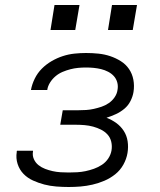

<svg xmlns="http://www.w3.org/2000/svg" viewBox="-20 -740 640 768"><path d="M255 8Q230 8 205 6Q180 4 157 -2Q134 -8 112 -18Q90 -28 74 -44.5Q58 -61 50.5 -84Q43 -107 47 -132Q47 -134 47 -135Q47 -136 48 -137H112Q112 -137 112 -136.5Q112 -136 112 -135Q109 -118 115.5 -103.5Q122 -89 134 -79.5Q146 -70 160.5 -64.5Q175 -59 190.5 -55.5Q206 -52 222.5 -51Q239 -50 255 -50Q272 -50 289 -51Q306 -52 322.5 -55.5Q339 -59 356 -65Q373 -71 388 -81Q403 -91 413 -106Q423 -121 426 -138Q429 -156 425 -173Q421 -190 410 -202Q399 -214 384 -221.5Q369 -229 352.5 -233.5Q336 -238 318.5 -239.5Q301 -241 284 -241H221L231 -299H293Q309 -299 324.5 -300Q340 -301 355.5 -304.5Q371 -308 386 -313Q401 -318 415 -327.5Q429 -337 438.5 -351Q448 -365 450 -380Q453 -396 449 -410.5Q445 -425 435.5 -435.5Q426 -446 412.5 -453Q399 -460 384.5 -463.5Q370 -467 355 -468.5Q340 -470 324 -470Q308 -470 292.5 -468.5Q277 -467 261.5 -463Q246 -459 230.5 -452.5Q215 -446 202 -435Q189 -424 180 -409.5Q171 -395 169 -380H104Q104 -380 104 -380Q104 -380 104 -381Q108 -403 119 -425.5Q130 -448 147.5 -465.5Q165 -483 186.5 -495.5Q208 -508 231 -515.5Q254 -523 277.5 -525.5Q301 -528 324 -528Q349 -528 373.5 -525.5Q398 -523 420.5 -515.5Q443 -508 463 -495.5Q483 -483 496 -464Q509 -445 513.5 -421Q518 -397 514 -372Q511 -354 502 -336Q493 -318 477.5 -305Q462 -292 443.5 -283.5Q425 -275 406 -269Q427 -261 445 -248Q463 -235 475 -216.5Q487 -198 490.5 -175Q494 -152 490 -128Q486 -104 473.5 -81.5Q461 -59 441 -43Q421 -27 397.5 -17Q374 -7 350 -1.5Q326 4 302.5 6Q279 8 255 8ZM511 -620H412L428 -720H528ZM281 -620H182L198 -720H298Z"/></svg>

Font: Iosevka SS04 Lt Ex Obl
Style: Regular
Weight: 300
Width: 7
Italic angle: -9°
Monospace: yes
Designer: Belleve Invis
Foundry: Belleve Invis
Version: Version 19.0.0; ttfautohint (v1.8.4)